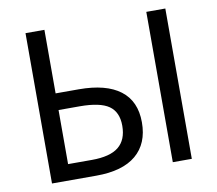

<svg xmlns="http://www.w3.org/2000/svg" viewBox="-79 -806 1015 898"><g transform="rotate(-10 429.0 -357.0)"><path d="M761.2 0H670.9V-713.9H761.2ZM187 -76.2H299.8Q386.7 -76.2 427.2 -109.1Q467.8 -142.1 467.8 -209Q467.8 -274.4 425.8 -303.7Q383.8 -333 287.1 -333H187ZM561 -209Q561 -107.9 496.8 -54Q432.6 0 308.1 0H97.2V-713.9H187V-412.1H296.9Q426.3 -412.1 493.7 -360.8Q561 -309.6 561 -209Z"/></g></svg>

Font: NotoSans
Style: Regular
Weight: 400
Designer: Monotype Design team
Foundry: Monotype Imaging Inc.
Version: Version 1.04; ttfautohint (v1.4.1)